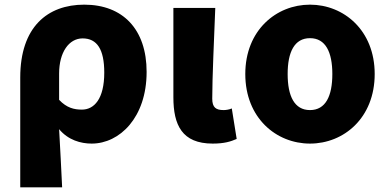

<svg xmlns="http://www.w3.org/2000/svg" viewBox="-20 -603 1669 825"><path d="M67 202H247C243 120 239 38 234 -48C273 -1 327 14 374 14C494 14 610 -98 610 -294C610 -477 508 -583 342 -583C184 -583 67 -487 67 -270ZM332 -132C299 -132 267 -139 234 -174V-287C234 -378 276 -438 335 -438C397 -438 428 -391 428 -291C428 -177 384 -132 332 -132Z M894 14C944 14 972 5 997 -6L976 -137C965 -132 950 -130 941 -130C908 -130 892 -141 892 -179C892 -269 900 -439 905 -569H725V-185C725 -66 762 14 894 14Z M1312 14C1457 14 1590 -96 1590 -285C1590 -473 1457 -583 1312 -583C1167 -583 1034 -473 1034 -285C1034 -96 1167 14 1312 14ZM1312 -130C1245 -130 1216 -190 1216 -285C1216 -379 1245 -439 1312 -439C1379 -439 1408 -379 1408 -285C1408 -190 1379 -130 1312 -130Z"/></svg>

Font: Noto Sans CJK TC Black
Style: Regular
Weight: 900
Designer: Ryoko NISHIZUKA 西塚涼子 (kana, bopomofo & ideographs); Paul D. Hunt (Latin, Greek & Cyrillic); Sandoll Communications 산돌커뮤니
Foundry: Adobe
Version: Version 2.004;hotconv 1.0.118;makeotfexe 2.5.65603